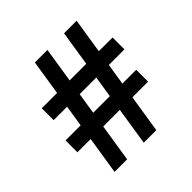

<svg xmlns="http://www.w3.org/2000/svg" viewBox="-182 -852 1005 1005"><g transform="rotate(-45 320.5 -350.0)"><path d="M324 0 434 -700H527L417 0ZM43 -210V-298H566V-210ZM108 0 218 -700H311L201 0ZM74 -417V-505H598V-417Z"/></g></svg>

Font: Outfit Thin Medium
Style: Regular
Weight: 500
Version: Version 1.100;gftools[0.9.27]